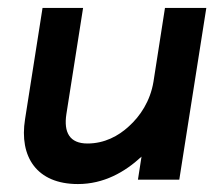

<svg xmlns="http://www.w3.org/2000/svg" viewBox="-20 -452 539 483"><path d="M43 -152C28 -58 72 11 176 11C241 11 294 -19 336 -58L327 0H431L499 -432H395L366 -246C358 -198 333 -160 304 -134C278 -110 243 -91 200 -91C155 -91 140 -119 147 -165L189 -432H87Z"/></svg>

Font: Charger Sport
Style: BlkObl
Weight: 900
Designer: Jasper
Foundry: Cannot Into Space Fonts
Version: Version 1.1